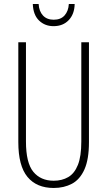

<svg xmlns="http://www.w3.org/2000/svg" viewBox="-20 -924 533 954"><path d="M422 -218Q422 -132 399.5 -82Q377 -32 337.5 -11Q298 10 247 10Q162 10 116.5 -45Q71 -100 71 -218V-714H109V-221Q109 -115 145.5 -70.5Q182 -26 247 -26Q288 -26 319 -44Q350 -62 367 -104.5Q384 -147 384 -221V-714H422ZM351 -904Q350 -854 321.5 -824Q293 -794 246 -794Q203 -794 174 -822Q145 -850 143 -904H172Q174 -868 193.5 -847Q213 -826 247 -826Q282 -826 301 -847.5Q320 -869 322 -904Z"/></svg>

Font: Noto Sans Gujarati ExtraCondensed ExtraLight
Style: Regular
Weight: 200
Width: 2
Designer: Jelle Bosma - Monotype Design Team, Universal Thirst
Foundry: Monotype Imaging Inc.
Version: Version 2.106; ttfautohint (v1.8.4.7-5d5b)